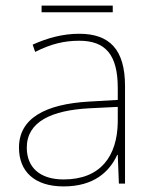

<svg xmlns="http://www.w3.org/2000/svg" viewBox="-20 -724 551 688"><path d="M384 -704H129V-680H384ZM264 -603C205 -603 150 -588 97 -564L106 -538C163 -567 211 -578 264 -578C357 -578 402 -529 402 -409V-366L299 -360C142 -351 48 -300 48 -195C48 -111 102 -56 208 -56C316 -56 372 -108 400 -169H402L406 -66H428V-416C428 -546 373 -603 264 -603ZM301 -336 402 -341V-286C400 -165 341 -81 208 -81C123 -81 76 -124 76 -195C76 -288 165 -329 301 -336Z"/></svg>

Font: Noto Sans Malayalam UI Thin
Style: Regular
Weight: 100
Designer: Jelle Bosma - Monotype Design Team
Foundry: Monotype Imaging Inc.
Version: Version 2.104